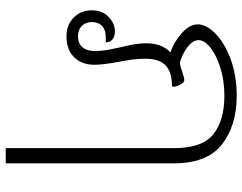

<svg xmlns="http://www.w3.org/2000/svg" viewBox="-108 -518 846 670"><g transform="rotate(90 315.0 -183.0)"><path d="M497 -366Q497 -466 448.5 -504.5Q400 -543 314 -543Q261 -543 216.5 -529Q172 -515 146 -494Q120 -473 120 -453Q120 -436 136 -421.5Q152 -407 172 -397.5Q192 -388 200 -388Q209 -388 228 -395Q250 -403 260 -403Q267 -403 273.5 -392.5Q280 -382 282 -371Q284 -360 279 -360Q232 -360 208.5 -338Q185 -316 185 -268Q185 -236 190 -207Q195 -178 196 -173Q206 -119 206 -89Q206 -45 179.5 -18.5Q153 8 107 8Q67 8 41.5 -17Q16 -42 16 -80Q16 -117 39 -139Q62 -161 90 -161Q107 -161 117.5 -152.5Q128 -144 128 -129H109Q84 -129 70.5 -116Q57 -103 57 -80Q57 -59 70.5 -45.5Q84 -32 107 -32Q131 -32 144.5 -47.5Q158 -63 158 -90Q158 -118 152 -146.5Q146 -175 145 -180Q138 -209 134.5 -229Q131 -249 131 -270Q131 -325 163 -355Q126 -367 95.5 -394.5Q65 -422 65 -450Q65 -480 97.5 -512Q130 -544 187 -565Q244 -586 314 -586Q418 -586 484 -534.5Q550 -483 550 -366V220H497Z"/></g></svg>

Font: Krub Light
Style: Regular
Weight: 300
Designer: Ekaluck Peanpanawate
Foundry: Cadson Demak Co.,Ltd.
Version: Version 1.000; ttfautohint (v1.6)